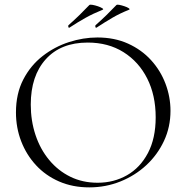

<svg xmlns="http://www.w3.org/2000/svg" viewBox="-20 -798 806 830"><path d="M366 12Q294 12 235.5 -13.5Q177 -39 135.5 -84Q94 -129 71.5 -187.5Q49 -246 49 -312Q49 -393 80.5 -454Q112 -515 164 -555.5Q216 -596 278 -616Q340 -636 401 -636Q475 -636 533.5 -609.5Q592 -583 633 -538Q674 -493 695.5 -436Q717 -379 717 -319Q717 -249 689 -189Q661 -129 612.5 -84Q564 -39 500.5 -13.5Q437 12 366 12ZM402 -8Q472 -8 529 -40.5Q586 -73 619.5 -136.5Q653 -200 653 -291Q653 -386 616.5 -458.5Q580 -531 514 -572.5Q448 -614 359 -614Q243 -614 178 -542Q113 -470 113 -346Q113 -276 133.5 -214.5Q154 -153 192.5 -106.5Q231 -60 284 -34Q337 -8 402 -8ZM281 -679Q277 -676 275.5 -681.5Q274 -687 276 -689Q302 -712 323.5 -733Q345 -754 366 -776Q369 -779 380 -777Q391 -775 403 -771Q415 -767 422 -762.5Q429 -758 424 -756Q382 -739 349 -720.5Q316 -702 281 -679ZM398 -679Q394 -676 392.5 -681.5Q391 -687 393 -689Q419 -712 440.5 -733Q462 -754 483 -776Q486 -779 496 -777Q506 -775 518 -771Q530 -767 536.5 -762.5Q543 -758 538 -756Q498 -740 465.5 -721Q433 -702 398 -679Z"/></svg>

Font: Cormorant Garamond Light Light
Style: Regular
Weight: 300
Version: Version 4.001